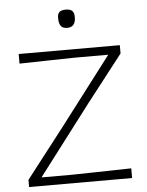

<svg xmlns="http://www.w3.org/2000/svg" viewBox="-61 -977 785 1026"><g transform="rotate(-5 331.5 -464.0)"><path d="M53 0V-38.5Q81.5 -75.5 118.5 -123.2Q155.5 -171 193.8 -220.2Q232 -269.5 264.5 -311.5L536 -667.5H358.5Q291.5 -666.5 216 -664.8Q140.5 -663 59.5 -661.5V-713H602V-668.5Q553.5 -606 505 -543.8Q456.5 -481.5 407.5 -418.5L123.5 -45.5H285.5Q333 -46.5 391.2 -47.5Q449.5 -48.5 506 -49.8Q562.5 -51 605.5 -52V0ZM330 -829.5Q307 -829.5 296.5 -843Q286 -856.5 286 -887Q286 -909 296.5 -918.2Q307 -927.5 331 -927.5Q354.5 -927.5 365 -917.2Q375.5 -907 375.5 -883.5Q375.5 -829.5 330 -829.5Z"/></g></svg>

Font: Commissioner Loud ExtraLight
Style: Regular
Weight: 200
Designer: Kostas Bartsokas
Foundry: Kostas Bartsokas
Version: Version 1.000; ttfautohint (v1.8.3)